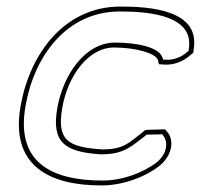

<svg xmlns="http://www.w3.org/2000/svg" viewBox="-20 -561 613 586"><path d="M43 -238C10 -53 133 5 290 5C354 5 422 -20 467 -55C508 -89 511 -134 491 -158L484 -166H471C460 -165 440 -166 423 -164L416 -158C373 -125 358 -105 292 -105C186 -112 153 -133 170 -232C187 -330 250 -416 328 -416C393 -416 455 -399 462 -378L465 -365L479 -364C511 -361 542 -375 561 -393L570 -400L571 -410C592 -531 437 -541 348 -541C173 -541 70 -392 43 -238ZM58 -238C84 -388 182 -526 346 -526C439 -526 574 -513 556 -410V-406L552 -403C536 -388 510 -376 483 -379H478L476 -385C465 -418 396 -431 331 -431C240 -431 173 -333 155 -232C136 -125 179 -97 288 -90H289C359 -90 382 -115 424 -147L427 -150C443 -151 460 -150 470 -151H476L478 -147C493 -129 492 -94 459 -66C416 -33 353 -10 293 -10C139 -10 27 -64 58 -238Z"/></svg>

Font: Snowfall
Style: BlkOlObl
Weight: 900
Designer: Jasper
Foundry: Cannot Into Space Fonts
Version: Version 0.9